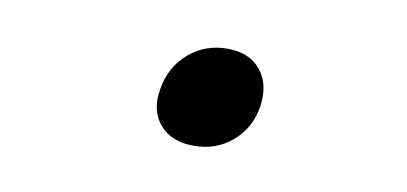

<svg xmlns="http://www.w3.org/2000/svg" viewBox="-33 -505 666 314"><g transform="rotate(10 300.0 -348.0)"><path d="M298 -265Q261 -265 241.5 -287.5Q222 -310 228 -346Q234 -384 261 -407.5Q288 -431 325 -431Q362 -431 381 -407.5Q400 -384 394 -346Q388 -310 361.5 -287.5Q335 -265 298 -265Z"/></g></svg>

Font: JetBrains Mono NL
Style: Italic
Weight: 400
Italic angle: -9°
Monospace: yes
Designer: Philipp Nurullin, Konstantin Bulenkov
Foundry: JetBrains
Version: Version 2.305; ttfautohint (v1.8.4.7-5d5b)